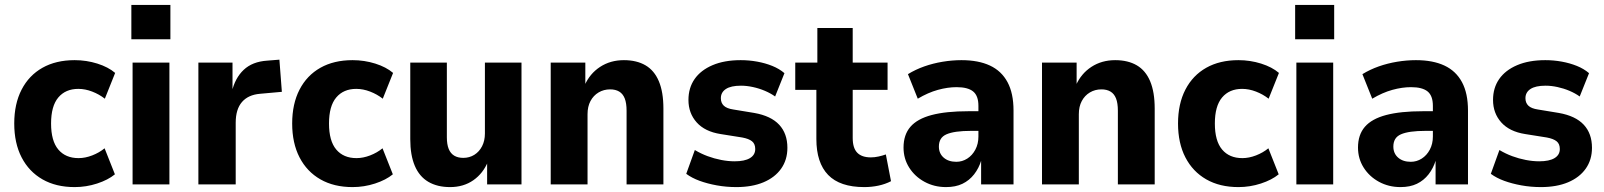

<svg xmlns="http://www.w3.org/2000/svg" viewBox="-20 -751 6534 782"><path d="M284 11Q208 11 153 -20.5Q98 -52 68 -110Q38 -168 38 -248Q38 -328 68 -386Q98 -444 153 -475Q208 -506 284 -506Q332 -506 376.5 -492Q421 -478 449 -454L407 -349Q384 -367 355.5 -378Q327 -389 299 -389Q247 -389 217.5 -354Q188 -319 188 -248Q188 -177 217.5 -142Q247 -107 300 -107Q327 -107 355.5 -118Q384 -129 406 -147L448 -41Q420 -18 375.5 -3.5Q331 11 284 11Z M515 -591V-731H674V-591ZM520 0V-496H670V0Z M788 0V-496H927V-376H924Q937 -433 972.5 -466.5Q1008 -500 1068 -504L1118 -508L1128 -377L1039 -369Q991 -365 965.5 -335.5Q940 -306 940 -251V0Z M1416 11Q1340 11 1285 -20.5Q1230 -52 1200 -110Q1170 -168 1170 -248Q1170 -328 1200 -386Q1230 -444 1285 -475Q1340 -506 1416 -506Q1464 -506 1508.5 -492Q1553 -478 1581 -454L1539 -349Q1516 -367 1487.5 -378Q1459 -389 1431 -389Q1379 -389 1349.5 -354Q1320 -319 1320 -248Q1320 -177 1349.5 -142Q1379 -107 1432 -107Q1459 -107 1487.5 -118Q1516 -129 1538 -147L1580 -41Q1552 -18 1507.5 -3.5Q1463 11 1416 11Z M1813 11Q1761 11 1724.5 -10.5Q1688 -32 1669.5 -75.5Q1651 -119 1651 -184V-496H1800V-192Q1800 -163 1807.5 -144.5Q1815 -126 1830 -117Q1845 -108 1867 -108Q1892 -108 1912 -120.5Q1932 -133 1943.5 -155.5Q1955 -178 1955 -207V-496H2104V0H1964V-94H1968Q1948 -45 1908 -17Q1868 11 1813 11Z M2223 0V-496H2364V-403H2361Q2382 -451 2424 -478.5Q2466 -506 2521 -506Q2573 -506 2609 -485Q2645 -464 2663.5 -420Q2682 -376 2682 -309V0H2532V-300Q2532 -331 2524.5 -350Q2517 -369 2502 -378Q2487 -387 2465 -387Q2439 -387 2418 -374.5Q2397 -362 2385 -339.5Q2373 -317 2373 -286V0Z M2979 11Q2938 11 2899.5 4Q2861 -3 2829.5 -14.5Q2798 -26 2775 -43L2810 -140Q2835 -125 2862 -115Q2889 -105 2917.5 -99.5Q2946 -94 2972 -94Q3013 -94 3034.5 -107Q3056 -120 3056 -144Q3056 -165 3043 -175.5Q3030 -186 3003 -191L2915 -205Q2851 -215 2817.5 -252.5Q2784 -290 2784 -344Q2784 -393 2809 -429Q2834 -465 2882 -485.5Q2930 -506 2997 -506Q3031 -506 3064 -500Q3097 -494 3125.5 -482.5Q3154 -471 3175 -453L3137 -358Q3119 -371 3095.5 -381Q3072 -391 3046.5 -396.5Q3021 -402 2998 -402Q2957 -402 2936.5 -388.5Q2916 -375 2916 -351Q2916 -332 2928 -320.5Q2940 -309 2967 -305L3052 -291Q3120 -279 3153.5 -243Q3187 -207 3187 -149Q3187 -100 3161.5 -64Q3136 -28 3089.5 -8.5Q3043 11 2979 11Z M3500 11Q3401 11 3353 -38.5Q3305 -88 3305 -185V-385H3219V-496H3309V-637H3453V-496H3595V-385H3453V-189Q3453 -148 3471.5 -129Q3490 -110 3527 -110Q3542 -110 3558 -113.5Q3574 -117 3588 -122L3609 -13Q3586 -1 3558 5Q3530 11 3500 11Z M3833 11Q3785 11 3745.5 -10.5Q3706 -32 3683 -68.5Q3660 -105 3660 -150Q3660 -202 3688 -234.5Q3716 -267 3774.5 -282.5Q3833 -298 3924 -298H3982V-218H3936Q3901 -218 3876 -214.5Q3851 -211 3835 -204Q3819 -197 3811.5 -184.5Q3804 -172 3804 -154Q3804 -126 3823.5 -109Q3843 -92 3875 -92Q3899 -92 3919.5 -105Q3940 -118 3952.5 -141.5Q3965 -165 3965 -195V-320Q3965 -361 3943.5 -378.5Q3922 -396 3876 -396Q3840 -396 3800 -385Q3760 -374 3718 -349L3678 -449Q3709 -468 3744.5 -480.5Q3780 -493 3819 -499.5Q3858 -506 3896 -506Q3965 -506 4012 -484Q4059 -462 4083.5 -416.5Q4108 -371 4108 -301V0H3976V-99H3977Q3967 -66 3947.5 -41Q3928 -16 3900 -2.5Q3872 11 3833 11Z M4224 0V-496H4365V-403H4362Q4383 -451 4425 -478.5Q4467 -506 4522 -506Q4574 -506 4610 -485Q4646 -464 4664.5 -420Q4683 -376 4683 -309V0H4533V-300Q4533 -331 4525.5 -350Q4518 -369 4503 -378Q4488 -387 4466 -387Q4440 -387 4419 -374.5Q4398 -362 4386 -339.5Q4374 -317 4374 -286V0Z M5024 11Q4948 11 4893 -20.5Q4838 -52 4808 -110Q4778 -168 4778 -248Q4778 -328 4808 -386Q4838 -444 4893 -475Q4948 -506 5024 -506Q5072 -506 5116.5 -492Q5161 -478 5189 -454L5147 -349Q5124 -367 5095.5 -378Q5067 -389 5039 -389Q4987 -389 4957.5 -354Q4928 -319 4928 -248Q4928 -177 4957.5 -142Q4987 -107 5040 -107Q5067 -107 5095.5 -118Q5124 -129 5146 -147L5188 -41Q5160 -18 5115.5 -3.5Q5071 11 5024 11Z M5255 -591V-731H5414V-591ZM5260 0V-496H5410V0Z M5684 11Q5636 11 5596.5 -10.5Q5557 -32 5534 -68.5Q5511 -105 5511 -150Q5511 -202 5539 -234.5Q5567 -267 5625.5 -282.5Q5684 -298 5775 -298H5833V-218H5787Q5752 -218 5727 -214.5Q5702 -211 5686 -204Q5670 -197 5662.5 -184.5Q5655 -172 5655 -154Q5655 -126 5674.5 -109Q5694 -92 5726 -92Q5750 -92 5770.5 -105Q5791 -118 5803.5 -141.5Q5816 -165 5816 -195V-320Q5816 -361 5794.5 -378.5Q5773 -396 5727 -396Q5691 -396 5651 -385Q5611 -374 5569 -349L5529 -449Q5560 -468 5595.5 -480.5Q5631 -493 5670 -499.5Q5709 -506 5747 -506Q5816 -506 5863 -484Q5910 -462 5934.5 -416.5Q5959 -371 5959 -301V0H5827V-99H5828Q5818 -66 5798.5 -41Q5779 -16 5751 -2.5Q5723 11 5684 11Z M6256 11Q6215 11 6176.5 4Q6138 -3 6106.5 -14.5Q6075 -26 6052 -43L6087 -140Q6112 -125 6139 -115Q6166 -105 6194.5 -99.5Q6223 -94 6249 -94Q6290 -94 6311.5 -107Q6333 -120 6333 -144Q6333 -165 6320 -175.5Q6307 -186 6280 -191L6192 -205Q6128 -215 6094.5 -252.5Q6061 -290 6061 -344Q6061 -393 6086 -429Q6111 -465 6159 -485.5Q6207 -506 6274 -506Q6308 -506 6341 -500Q6374 -494 6402.5 -482.5Q6431 -471 6452 -453L6414 -358Q6396 -371 6372.5 -381Q6349 -391 6323.5 -396.5Q6298 -402 6275 -402Q6234 -402 6213.5 -388.5Q6193 -375 6193 -351Q6193 -332 6205 -320.5Q6217 -309 6244 -305L6329 -291Q6397 -279 6430.5 -243Q6464 -207 6464 -149Q6464 -100 6438.5 -64Q6413 -28 6366.5 -8.5Q6320 11 6256 11Z"/></svg>

Font: Nunito Sans 10pt SemiCondensed ExtraBold
Style: Regular
Weight: 800
Width: 4
Designer: Vernon Adams
Foundry: Vernon Adams
Version: Version 3.101;gftools[0.9.27]